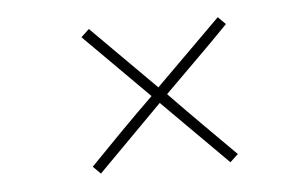

<svg xmlns="http://www.w3.org/2000/svg" viewBox="-32 -313 566 356"><g transform="rotate(-5 250.5 -135.0)"><path d="M263 -150Q293 -180 323.5 -210Q354 -240 384 -270Q387 -267 391 -263Q395 -259 398 -256Q368 -225 338 -195.5Q308 -166 278 -136Q308 -105 338 -75Q368 -45 399 -14L384 0Q354 -30 323.5 -60.5Q293 -91 263 -121Q233 -91 203 -60.5Q173 -30 143 0Q136 -7 129 -14Q159 -45 188.5 -75Q218 -105 249 -135L129 -255L144 -269Z"/></g></svg>

Font: Synthetic Thin
Style: Regular
Weight: 100
Designer: Santiago Orozco
Foundry: Typemade
Version: Version 2.000; ttfautohint (v1.8.4.7-5d5b)